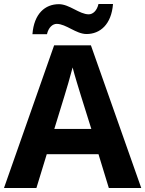

<svg xmlns="http://www.w3.org/2000/svg" viewBox="-20 -945 730 965"><path d="M143 -773H216C224 -808 245 -825 265 -825C312 -825 362 -774 415 -774C483 -774 540 -822 548 -925H475C467 -890 446 -873 426 -873C379 -873 329 -924 276 -924C207 -924 151 -877 143 -773ZM527 0H690L437 -717H252L0 0H163L215 -170H475ZM387 -463 439 -297H253L304 -463C311 -485 335 -566 345 -606C355 -566 377 -496 387 -463Z"/></svg>

Font: Noto Sans Adlam
Style: Bold
Weight: 700
Designer: Mark Jamra, Neil Patel
Foundry: JamraPatel LLC
Version: Version 3.001